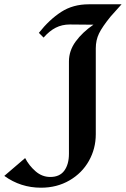

<svg xmlns="http://www.w3.org/2000/svg" viewBox="-188 -725 586 894"><path d="M327 -648Q288 -600 273 -569Q258 -538 258 -500V-100Q258 -33 226 24Q194 81 135.5 115Q77 149 3 149Q-92 149 -168 94L-71 11Q-53 46 -22.5 72.5Q8 99 46 99Q90 99 111.5 69.5Q133 40 133 -9V-439Q133 -489 164.5 -532Q196 -575 247 -610L137 -611Q101 -611 71.5 -596Q42 -581 15 -550L-7 -572Q42 -634 97 -669.5Q152 -705 225 -705H378Z"/></svg>

Font: Amita
Style: Bold
Weight: 700
Designer: Eduardo Rodriguez Tunni, Modular Infotech, Brian J. Bonislawsky
Foundry: Eduardo Rodriguez Tunni, Modular Infotech, Brian J. Bonislawsky
Version: Version 1.003